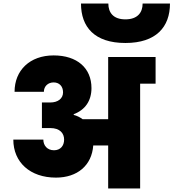

<svg xmlns="http://www.w3.org/2000/svg" viewBox="-20 -1061 977 1081"><path d="M216 -484V-340H263C318 -340 341 -310 341 -275C341 -240 320 -215 284 -215C245 -215 224 -243 224 -275H55C55 -147 150 -61 295 -61C416 -61 497 -130 505 -242H589V0H769V-590H856V-740H589V-390H445C430 -401 414 -409 395 -414V-418C459 -442 495 -493 495 -565C495 -678 414 -749 282 -749C148 -749 62 -665 62 -544H227C227 -575 250 -597 282 -597C313 -597 335 -576 335 -541C335 -506 306 -484 263 -484ZM686 -819C859 -819 937 -909 937 -1041H783C783 -990 754 -952 686 -952C618 -952 590 -990 590 -1041H436C436 -909 512 -819 686 -819Z"/></svg>

Font: SVN-Poppins ExtraBold
Style: Regular
Weight: 800
Designer: Ninad Kale (Devanagari), Jonny Pinhorn (Latin)
Foundry: Indian Type Foundry
Version: Version 3.002 2017; ttfautohint (v1.8.3)